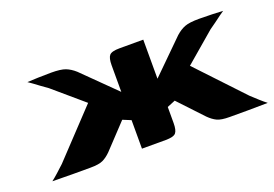

<svg xmlns="http://www.w3.org/2000/svg" viewBox="-66 -577 1076 753"><g transform="rotate(-20 472.0 -200.5)"><path d="M419 -237V-348Q419 -378 428.5 -389Q438 -400 471 -400H570V-237L705 -370Q724 -387 743.5 -394.5Q763 -402 803 -402Q833 -402 857.5 -401Q882 -400 903 -399Q898 -396 885 -386.5Q872 -377 858 -366.5Q844 -356 832 -348L707 -241L886 -51Q901 -37 916 -23.5Q931 -10 944 0Q902 1 860.5 1Q819 1 785 1Q750 1 733 -7Q716 -15 699 -32L604 -133L570 -119V-52Q570 -22 560.5 -11Q551 0 518 0H419V-119L385 -133L290 -32Q273 -15 256 -7Q239 1 204 1Q170 1 128.5 1Q87 1 45 0Q58 -10 73 -23.5Q88 -37 103 -51L282 -241L157 -348Q145 -356 131 -366.5Q117 -377 104 -386.5Q91 -396 86 -399Q107 -400 131.5 -401Q156 -402 186 -402Q226 -402 245.5 -394.5Q265 -387 284 -370Z"/></g></svg>

Font: r_Genos
Style: Bold
Weight: 700
Designer: Robert E. Leuschke
Foundry: Robert E. Leuschke
Version: Version 2.000;June 29, 2024;FontCreator 14.0.0.2814 32-bit